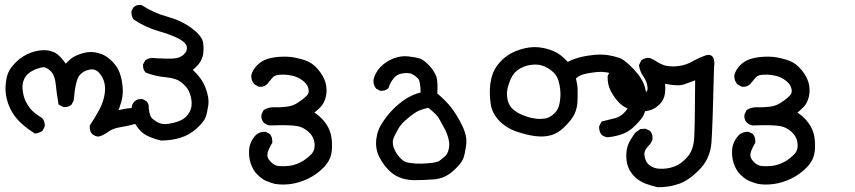

<svg xmlns="http://www.w3.org/2000/svg" viewBox="-20 -454 3540 795"><path d="M385.7 111.3Q372.1 109.9 361.8 101.1L361.3 100.6L360.8 100.1Q350.6 88.4 351.6 68.8V66.4L353 64Q371.6 35.2 388.7 4.9Q404.8 -23.9 411.1 -53.2Q418 -82 413.1 -106.9Q408.7 -131.3 391.1 -151.9Q375 -169.9 351.6 -166Q326.2 -161.6 309.6 -142.6Q292.5 -123 285.2 -39.1V-37.1L284.2 -35.6L277.3 -22.9L276.4 -21L274.4 -19.5Q261.7 -9.3 244.6 -10.7H242.7L240.7 -11.7L227.1 -18.6L222.7 -21L221.7 -25.9Q214.8 -65.9 210.4 -107.9Q209 -120.6 205.8 -131.1Q202.6 -141.6 198 -149.2Q193.4 -156.7 187 -162.1Q177.2 -170.4 169.2 -173.6Q161.1 -176.8 155.8 -175.3Q150.4 -174.3 145 -172.9Q139.6 -171.4 134.3 -169.4Q128.9 -167.5 123.5 -165.5Q118.2 -163.1 113.3 -160.4Q108.4 -157.7 104 -154.5Q99.6 -151.4 95.7 -147.9Q92.8 -145.5 90.3 -142.6Q87.9 -139.6 85.7 -136.5Q83.5 -133.3 81.5 -129.6Q79.6 -126 78.1 -121.6Q71.3 -106 73.7 -82.5Q76.2 -58.1 84 -39.6Q92.3 -21 106.4 -3.4Q120.6 14.2 152.8 33.7L153.8 34.2L154.8 35.6Q167.5 49.3 165 68.8L164.6 70.3L164.1 71.8L157.2 85.4L155.8 87.9L153.3 89.4Q150.4 91.3 147.5 92.5Q144.5 93.8 141.4 95Q138.2 96.2 135 97.2Q131.8 98.1 128.4 98.6L125 99.1L121.6 97.2Q77.6 68.8 52.7 41Q27.3 12.7 14.2 -23.9Q1 -61 2.9 -95.2Q4.9 -128.9 13.2 -150.9Q22 -173.3 48.3 -198.7Q74.7 -224.1 109.9 -236.8Q145.5 -249 175.8 -245.6Q183.6 -244.6 190.9 -242.4Q198.2 -240.2 205.1 -237.1Q211.9 -233.9 217.8 -229.2Q223.6 -224.6 229 -219.2Q242.7 -204.1 252.4 -190.4Q257.8 -196.3 263.4 -201.4Q269 -206.5 274.4 -211.4Q291.5 -224.6 319.8 -232.9Q334.5 -237.3 347.9 -238.3Q361.3 -239.3 374 -237.3Q386.2 -234.9 396.5 -231.4Q406.7 -228 415 -223.1Q431.2 -213.9 448.7 -195.3Q454.6 -189 459.5 -182.4Q464.4 -175.8 468 -168.9Q471.7 -162.1 474.6 -154.8Q478.5 -144.5 481.4 -132.6Q484.4 -120.6 486.3 -106.9Q488.3 -93.3 488.5 -79.8Q488.8 -66.4 486.8 -53.7Q483.9 -33.2 470.7 2Q476.6 1 481.7 -0.2Q486.8 -1.5 491.7 -2.4Q509.3 -5.9 527.8 -6.8H530.8L532.7 -5.9L545.4 1L546.9 2L547.9 2.9Q561.5 16.1 557.6 37.6L557.1 39.6L556.6 40.5L549.8 53.2L547.9 57.1L543.5 58.1Q511.7 67.4 478 72.8Q462.4 75.2 450.2 79.8Q438 84.5 428.7 91.3Q417.5 99.6 407.7 104.5Q397.9 109.4 388.7 111.3H387.2Z M645 127.4Q639.2 126 633.1 124.3Q627 122.6 621.1 120.6Q615.2 118.7 609.4 116.5Q603.5 114.3 597.7 111.8Q573.2 102.1 555.7 81.1Q546.9 70.8 540.8 60.5Q534.7 50.3 530.8 39.6Q523.4 18.1 525.4 -9.8Q526.9 -23.9 536.1 -33.2V-33.7H536.6Q549.3 -45.4 567.9 -43.9H570.3L571.8 -43L584.5 -36.1L585.9 -35.2L586.9 -34.2Q597.7 -23.4 595.7 -5.9Q599.6 28.3 611.3 37.6Q625 49.3 640.1 55.7Q653.8 61.5 673.8 59.1Q695.3 56.6 718.8 48.3Q741.2 40.5 754.4 24.9Q767.6 9.3 771.5 -7.3Q775.4 -24.9 772 -43.5Q769 -62.5 760.7 -79.1Q752.9 -95.2 731 -112.8Q709 -130.4 668.9 -133.8Q624.5 -137.7 585.4 -152.8L583 -153.8L581.5 -155.8Q576.2 -161.6 574 -169.2Q571.8 -176.8 572.3 -185.1V-187.5L573.2 -189L580.1 -201.7L581.5 -204.1L583.5 -205.6Q601.1 -217.3 625.5 -212.9Q670.4 -210 699.7 -211.9Q713.4 -212.9 723.9 -217.3Q734.4 -221.7 742.2 -229.5Q756.8 -244.6 753.4 -260.7Q752 -268.6 744.1 -276.9Q736.3 -285.2 721.7 -293Q689.5 -310.1 638.2 -324.7Q584 -339.8 534.7 -372.6L532.7 -374L531.7 -375.5Q523.4 -389.2 524.4 -405.8V-407.7L525.4 -409.7L531.2 -421.4L532.2 -422.9L533.7 -424.3Q545.4 -435.1 563 -433.6H565.9L567.9 -432.1Q616.2 -400.4 671.9 -385.3Q731 -369.1 773.4 -337.4Q817.9 -304.2 821.3 -276.4Q821.8 -270.5 822.3 -264.6Q822.8 -258.8 822.8 -252.9Q822.8 -247.1 822.3 -241.5Q821.8 -235.8 821.3 -230.5Q819.3 -219.2 814.7 -208.5Q810.1 -197.8 802.2 -188Q799.8 -185.5 797.6 -183.1Q795.4 -180.7 793 -178.2Q790.5 -175.8 788.1 -173.3Q785.6 -170.9 783.2 -168.9Q780.8 -167 778.3 -165Q814.9 -130.9 830.1 -92.8Q847.2 -49.8 842.3 -17.1Q839.8 -1.5 837.2 10.7Q834.5 22.9 831.1 32.2Q827.1 42.5 817.9 53.7Q808.6 64.9 793.5 78.6Q763.7 105.5 726.1 116.7Q689 127.9 647.5 127.9H646.5Z M1119.1 307.6Q1100.6 303.2 1083 295.4Q1076.7 293 1070.6 289.1Q1064.5 285.2 1058.3 280.3Q1052.2 275.4 1046.4 269.5Q1041.5 265.1 1037.4 259.8Q1033.2 254.4 1029.8 248.5Q1026.4 242.7 1023.4 236.3Q1020.5 230 1018.1 222.7Q1008.8 194.3 1011.7 163.1Q1012.7 152.3 1016.4 142.1Q1020 131.8 1025.9 122.6Q1031.7 113.3 1040 104.5V104H1040.5Q1056.2 90.8 1077.6 91.8H1079.6L1081.5 92.8L1095.2 99.6L1097.2 100.6L1098.6 102.5Q1108.4 115.2 1107.4 135.3V137.7L1106 139.6Q1086.9 171.9 1086.9 187.5Q1086.9 202.1 1101.6 216.8Q1116.7 231.9 1133.3 233.4Q1152.3 235.4 1176.3 232.9Q1199.2 230.5 1223.6 218.3Q1231.9 214.4 1239.5 209.2Q1247.1 204.1 1254.2 198.2Q1261.2 192.4 1268.1 185.5Q1285.6 167.5 1282.2 139.6Q1280.8 125.5 1274.7 113.8Q1268.6 102.1 1257.8 92.3Q1250.5 85.4 1242.4 80.6Q1234.4 75.7 1226.3 72.5Q1218.3 69.3 1209 67.9Q1181.2 62.5 1099.1 65.4H1098.1H1097.7Q1084 64 1072.8 54.2L1072.3 53.7L1071.8 53.2Q1060.1 40.5 1062.5 21L1063 19.5L1063.5 18.1L1070.3 4.4L1071.3 2L1073.7 0.5Q1082.5 -4.9 1092.8 -7.6Q1103 -10.3 1114.7 -9.8Q1139.2 -8.8 1166.5 -12.2Q1191.9 -15.1 1210.9 -27.3Q1221.2 -33.7 1230.5 -40.8Q1239.7 -47.9 1247.6 -55.7Q1252.4 -59.6 1254.9 -64.2Q1257.3 -68.8 1258.1 -74.2Q1258.8 -79.6 1257.3 -85.4Q1253.9 -105 1233.9 -120.1Q1223.1 -128.4 1211.7 -133.5Q1200.2 -138.7 1187.5 -141.1Q1178.7 -143.1 1170.4 -144Q1162.1 -145 1153.8 -145Q1145.5 -145 1137.7 -144.5Q1116.2 -143.1 1107.4 -131.3Q1095.2 -115.7 1086.4 -106L1085.9 -105.5L1085.4 -105Q1072.8 -93.3 1054.2 -94.7H1051.8L1050.3 -95.7L1035.6 -103.5L1034.2 -104.5L1032.7 -105.5Q1019.5 -120.6 1020.5 -142.1V-143.1L1021 -144.5Q1027.3 -166.5 1045.2 -184.3Q1063 -202.1 1086.4 -209.5Q1108.4 -216.8 1138.4 -218.8Q1168.5 -220.7 1193.4 -216.8Q1199.7 -215.8 1206.1 -214.4Q1212.4 -212.9 1218.8 -211.4Q1225.1 -210 1231.7 -208Q1238.3 -206.1 1245.1 -203.6Q1274.4 -193.8 1297.9 -165.5Q1321.3 -137.2 1328.4 -109.6Q1335.4 -82 1329.6 -55.2Q1323.2 -27.3 1307.1 -10.7Q1296.9 0 1281.7 12.2Q1300.3 23.4 1317.9 43Q1342.8 70.8 1350.6 105Q1357.4 138.2 1353.5 173.3Q1352.5 179.7 1351.1 185.8Q1349.6 191.9 1347.7 197.5Q1345.7 203.1 1342.8 208.7Q1339.8 214.4 1336.2 219.7Q1332.5 225.1 1328.4 230.2Q1324.2 235.4 1319.3 240.2Q1291 269 1254.9 286.1Q1218.8 303.2 1184.1 307.9Q1149.4 312.5 1119.6 307.6Z M1691.4 292Q1675.3 291.5 1660.9 288.6Q1646.5 285.6 1633.3 280.3Q1605.5 269 1583.5 244.1Q1576.2 236.3 1570.1 227.8Q1564 219.2 1558.3 210Q1552.7 200.7 1548.3 191.4Q1534.2 161.1 1537.6 125Q1539.1 113.3 1541.7 102.1Q1544.4 90.8 1549.1 79.8Q1553.7 68.8 1560.1 59.1Q1578.1 29.3 1604.2 2Q1630.4 -25.4 1661.6 -45.4Q1675.8 -54.2 1690.9 -60.8Q1706.1 -67.4 1721.7 -71.3Q1721.7 -83.5 1720.7 -93.5Q1719.7 -103.5 1718.3 -110.4Q1716.8 -117.2 1715.1 -121.8Q1713.4 -126.5 1710.9 -128.4Q1708 -131.8 1704.6 -134.8Q1701.2 -137.7 1697.8 -140.1Q1694.3 -142.6 1690.9 -144.5Q1687.5 -146.5 1683.6 -148.4Q1669.9 -153.8 1645.5 -149.9Q1622.6 -146.5 1609.4 -128.9Q1594.7 -109.9 1589.4 -91.8L1588.4 -88.9L1585.9 -86.9Q1580.1 -82 1572.3 -79.8Q1564.5 -77.6 1556.2 -78.1H1553.7L1552.2 -79.1L1539.6 -85.9L1537.6 -86.9L1536.6 -88.4Q1525.4 -102.1 1526.4 -121.6V-122.6V-123Q1531.7 -150.9 1554.7 -175.8Q1577.6 -199.7 1608.9 -211.9Q1640.1 -223.6 1668.5 -220.7Q1677.2 -219.7 1685.3 -218.5Q1693.4 -217.3 1700.4 -216.1Q1707.5 -214.8 1713.9 -212.9Q1734.9 -208 1760.7 -179Q1786.6 -149.9 1790 -121.1Q1793 -97.2 1790.5 -66.9Q1824.7 -38.6 1846.7 -10.7Q1869.6 18.1 1892.1 62.5Q1915.5 108.9 1910.2 147Q1907.7 165 1904.8 178.7Q1901.9 192.4 1898.4 202.1Q1891.1 222.2 1856.9 253.4Q1822.3 284.7 1777.8 288.6Q1735.8 292 1691.4 292ZM1796.4 213.9Q1825.7 193.4 1831.1 182.6Q1837.4 170.9 1839.4 155.3Q1841.8 140.1 1836.9 120.1Q1835.9 115.7 1834.5 111.6Q1833 107.4 1831.5 103.3Q1830.1 99.1 1828.4 94.7Q1826.7 90.3 1824.5 85.9Q1822.3 81.5 1819.8 77.1Q1808.1 54.7 1797.4 36.1Q1788.1 20 1753.4 -7.8Q1730 -2.4 1713.9 4.4Q1705.6 8.3 1693.8 16.4Q1682.1 24.4 1668 36.1Q1639.6 60.1 1629.9 78.1Q1624.5 87.4 1619.9 96.4Q1615.2 105.5 1611.3 113.8Q1605 127.4 1606.9 142.1Q1607.4 145.5 1607.9 148.4Q1608.4 151.4 1609.4 154.5Q1610.4 157.7 1611.6 160.6Q1612.8 163.6 1614 166.5Q1615.2 169.4 1617.2 172.4Q1621.1 180.2 1626.7 187.7Q1632.3 195.3 1640.1 203.1Q1646.5 210.4 1655.8 214.8Q1665 219.2 1677.2 220.7Q1703.6 224.6 1725.6 223.6Q1736.8 223.1 1746.8 222.4Q1756.8 221.7 1765.6 220.7Q1768.1 220.7 1770.8 220.2Q1773.4 219.7 1776.1 219.2Q1778.8 218.8 1781.5 218Q1784.2 217.3 1786.6 216.8Q1789.1 216.3 1791.5 215.6Q1793.9 214.8 1796.4 213.9Z M2495.1 114.3Q2481.4 112.8 2471.2 104L2470.2 103.5L2469.7 102.5Q2460 88.9 2460.9 70.8V68.8L2461.9 66.9L2468.8 53.2L2470.7 49.3L2475.1 48.3Q2502.4 41.5 2528.8 34.7Q2552.2 28.3 2571.3 5.4Q2589.4 -16.6 2585.9 -41.5Q2582.5 -69.3 2574.7 -86.7Q2566.9 -104 2550.3 -123.5Q2542.5 -132.8 2532 -139.4Q2521.5 -146 2507.8 -150.4Q2498.5 -153.3 2489.5 -154.8Q2480.5 -156.2 2471.2 -156.5Q2461.9 -156.7 2452.6 -155.8Q2442.9 -154.8 2433.8 -153.6Q2424.8 -152.3 2416.5 -150.9Q2408.2 -149.4 2400.9 -147.5Q2382.8 -144 2364.7 -129.4Q2366.2 -123 2367.4 -116.9Q2368.7 -110.8 2369.6 -105Q2370.6 -99.1 2371.1 -93.8Q2371.6 -88.4 2371.6 -82.5Q2372.1 -59.6 2371.1 -34.2Q2370.1 -7.3 2359.6 16.4Q2349.1 40 2320.3 68.4Q2311 78.1 2301.3 85.4Q2291.5 92.8 2281.5 97.9Q2271.5 103 2261.2 106Q2231.9 114.3 2194.3 109.4Q2176.3 106.9 2157 102.1Q2137.7 97.2 2117.2 90.3Q2075.7 75.7 2046.9 45.9Q2018.1 15.1 2012.2 -21.5Q2006.8 -56.2 2008.8 -90.3Q2010.7 -125 2022 -153.3Q2033.7 -182.6 2062.3 -209Q2090.8 -235.4 2132.3 -248.5Q2173.8 -261.7 2209 -258.3Q2243.7 -254.9 2273.4 -241.7Q2301.3 -230 2331.1 -197.8Q2357.4 -211.4 2383.8 -217.3Q2398.9 -221.2 2413.6 -223.4Q2428.2 -225.6 2442.9 -227.1Q2473.1 -229.5 2498.5 -225.6Q2523.9 -221.2 2545.4 -213.9Q2553.7 -210.9 2563 -204.3Q2572.3 -197.8 2582.5 -188.5Q2592.8 -179.2 2605 -166.5Q2641.6 -127 2650.9 -90.8Q2660.2 -55.7 2657.2 -25.4Q2654.3 4.9 2644.5 23.4Q2634.8 42 2608.9 66.9Q2600.1 75.7 2591.3 82.3Q2582.5 88.9 2573.2 93.8Q2564 98.6 2554.2 102.1Q2527.3 111.3 2497.1 114.3H2496.1ZM2242.7 35.6Q2260.7 30.3 2276.4 14.6Q2292 -1 2296.4 -23.9Q2301.8 -48.8 2300.3 -74.7Q2298.8 -100.6 2291 -124Q2283.7 -145.5 2265.6 -159.7Q2247.1 -174.8 2227.5 -181.6Q2208 -188.5 2184.6 -186Q2180.7 -185.5 2176.8 -185.1Q2172.9 -184.6 2169.2 -183.8Q2165.5 -183.1 2161.9 -182.1Q2158.2 -181.2 2154.8 -179.9Q2151.4 -178.7 2148.2 -177.5Q2145 -176.3 2142.1 -174.8Q2132.3 -170.4 2124.5 -164.6Q2116.7 -158.7 2110.4 -151.9Q2097.7 -137.7 2087.9 -109.4Q2078.1 -81.5 2079.1 -62.5Q2079.6 -52.7 2081.3 -43.7Q2083 -34.7 2086.4 -26.4Q2088.4 -21.5 2091.3 -16.6Q2094.2 -11.7 2098.4 -7.1Q2102.5 -2.4 2107.9 1.5Q2124 14.6 2145 22.9Q2155.8 27.3 2167.2 30.8Q2178.7 34.2 2190.9 36.1Q2213.9 41 2242.7 35.6Z M2703.1 321.3Q2675.8 314.9 2650.9 305.7Q2637.7 300.3 2625.7 292.2Q2613.8 284.2 2603.5 273.4Q2583 251 2576.7 223.6Q2571.3 197.8 2574.2 172.9Q2577.6 147.9 2587.9 130.4Q2597.2 113.8 2608.4 98.1L2608.9 96.7L2610.4 95.7L2628.9 82L2631.3 80.1H2634.3L2650.9 79.1H2653.3L2655.8 80.1L2669.4 86.9L2671.4 87.9L2672.4 89.4Q2676.3 94.2 2678.7 99.6Q2681.2 105 2681.6 110.8Q2682.1 116.7 2681.6 123L2681.2 125L2680.7 126.5L2673.8 140.1L2672.9 141.6L2671.9 142.6Q2645 168.5 2648.4 188.5Q2651.9 210.9 2660.2 221.2Q2668.5 231.4 2684.3 238.8Q2700.2 246.1 2726.6 244.6Q2740.2 244.1 2753.2 241.2Q2766.1 238.3 2778.3 232.9Q2802.7 223.1 2827.6 194.3Q2831.5 189.9 2835 184.6Q2838.4 179.2 2841.1 173.3Q2843.8 167.5 2846.2 160.9Q2848.6 154.3 2850.3 147.2Q2852.1 140.1 2853 132.1Q2854 124 2854.5 115.7Q2856 90.3 2856.9 30.8Q2857.9 -28.8 2858.4 -121.6Q2835.4 -112.8 2814 -105Q2786.1 -95.7 2733.9 -107.4Q2734.4 -100.1 2734.6 -93.5Q2734.9 -86.9 2734.4 -80.6Q2733.9 -74.2 2733.4 -67.9Q2730 -40 2709.5 -20.5Q2699.7 -11.2 2689.2 -5.1Q2678.7 1 2667.5 3.4Q2656.7 6.3 2645.5 7.1Q2634.3 7.8 2622.6 6.3Q2599.1 3.9 2577.6 -5.4Q2555.7 -14.2 2537.6 -35.2Q2520 -55.2 2507.8 -79.6Q2495.1 -105.5 2496.1 -137.2V-139.2L2497.1 -141.1L2503.9 -154.8L2504.9 -156.7L2506.3 -157.7Q2520.5 -169.4 2540 -167L2542 -166.5L2543.5 -166L2557.1 -159.2L2561 -157.2L2562 -152.8Q2564.9 -143.1 2568.1 -133.1Q2571.3 -123 2574.2 -113.3Q2579.6 -96.7 2598.1 -81.1Q2615.7 -66.9 2635.3 -68.4Q2654.3 -69.8 2658.7 -76.7Q2660.2 -79.1 2660.9 -82.3Q2661.6 -85.4 2661.4 -90.6Q2661.1 -95.7 2659.7 -101.6Q2657.7 -110.8 2654.1 -119.6Q2650.4 -128.4 2644.5 -136.7Q2637.2 -146.5 2632.8 -157.5Q2628.4 -168.5 2626 -181.2L2625.5 -184.1L2627 -186.5L2633.8 -201.2L2634.8 -203.6L2636.7 -205.1Q2651.9 -216.3 2670.4 -213.9L2671.9 -213.4L2672.9 -212.9L2687.5 -206.1L2688.5 -205.6L2689.5 -205.1Q2694.8 -201.2 2700.4 -197.8Q2706.1 -194.3 2711.4 -191.7Q2716.8 -189 2722.2 -186.8Q2727.5 -184.6 2732.4 -183.1Q2737.3 -181.6 2741.7 -181.2Q2766.6 -176.8 2793.9 -181.2Q2820.8 -185.1 2846.2 -199.2Q2874 -214.8 2903.3 -225.1Q2906.7 -226.1 2910.2 -226.6Q2913.6 -227.1 2917 -226.6Q2942.9 -223.1 2936.5 -173.8Q2933.6 -49.3 2930.9 27.8Q2928.2 105 2925.8 137.2Q2920.4 203.6 2875.5 249Q2831.5 293.5 2790.5 307.6Q2750.5 321.3 2705.1 321.3H2704.1Z M3119.1 307.6Q3100.6 303.2 3083 295.4Q3076.7 293 3070.6 289.1Q3064.5 285.2 3058.3 280.3Q3052.2 275.4 3046.4 269.5Q3041.5 265.1 3037.4 259.8Q3033.2 254.4 3029.8 248.5Q3026.4 242.7 3023.4 236.3Q3020.5 230 3018.1 222.7Q3008.8 194.3 3011.7 163.1Q3012.7 152.3 3016.4 142.1Q3020 131.8 3025.9 122.6Q3031.7 113.3 3040 104.5V104H3040.5Q3056.2 90.8 3077.6 91.8H3079.6L3081.5 92.8L3095.2 99.6L3097.2 100.6L3098.6 102.5Q3108.4 115.2 3107.4 135.3V137.7L3106 139.6Q3086.9 171.9 3086.9 187.5Q3086.9 202.1 3101.6 216.8Q3116.7 231.9 3133.3 233.4Q3152.3 235.4 3176.3 232.9Q3199.2 230.5 3223.6 218.3Q3231.9 214.4 3239.5 209.2Q3247.1 204.1 3254.2 198.2Q3261.2 192.4 3268.1 185.5Q3285.6 167.5 3282.2 139.6Q3280.8 125.5 3274.7 113.8Q3268.6 102.1 3257.8 92.3Q3250.5 85.4 3242.4 80.6Q3234.4 75.7 3226.3 72.5Q3218.3 69.3 3209 67.9Q3181.2 62.5 3099.1 65.4H3098.1H3097.7Q3084 64 3072.8 54.2L3072.3 53.7L3071.8 53.2Q3060.1 40.5 3062.5 21L3063 19.5L3063.5 18.1L3070.3 4.4L3071.3 2L3073.7 0.5Q3082.5 -4.9 3092.8 -7.6Q3103 -10.3 3114.7 -9.8Q3139.2 -8.8 3166.5 -12.2Q3191.9 -15.1 3210.9 -27.3Q3221.2 -33.7 3230.5 -40.8Q3239.7 -47.9 3247.6 -55.7Q3252.4 -59.6 3254.9 -64.2Q3257.3 -68.8 3258.1 -74.2Q3258.8 -79.6 3257.3 -85.4Q3253.9 -105 3233.9 -120.1Q3223.1 -128.4 3211.7 -133.5Q3200.2 -138.7 3187.5 -141.1Q3178.7 -143.1 3170.4 -144Q3162.1 -145 3153.8 -145Q3145.5 -145 3137.7 -144.5Q3116.2 -143.1 3107.4 -131.3Q3095.2 -115.7 3086.4 -106L3085.9 -105.5L3085.4 -105Q3072.8 -93.3 3054.2 -94.7H3051.8L3050.3 -95.7L3035.6 -103.5L3034.2 -104.5L3032.7 -105.5Q3019.5 -120.6 3020.5 -142.1V-143.1L3021 -144.5Q3027.3 -166.5 3045.2 -184.3Q3063 -202.1 3086.4 -209.5Q3108.4 -216.8 3138.4 -218.8Q3168.5 -220.7 3193.4 -216.8Q3199.7 -215.8 3206.1 -214.4Q3212.4 -212.9 3218.8 -211.4Q3225.1 -210 3231.7 -208Q3238.3 -206.1 3245.1 -203.6Q3274.4 -193.8 3297.9 -165.5Q3321.3 -137.2 3328.4 -109.6Q3335.4 -82 3329.6 -55.2Q3323.2 -27.3 3307.1 -10.7Q3296.9 0 3281.7 12.2Q3300.3 23.4 3317.9 43Q3342.8 70.8 3350.6 105Q3357.4 138.2 3353.5 173.3Q3352.5 179.7 3351.1 185.8Q3349.6 191.9 3347.7 197.5Q3345.7 203.1 3342.8 208.7Q3339.8 214.4 3336.2 219.7Q3332.5 225.1 3328.4 230.2Q3324.2 235.4 3319.3 240.2Q3291 269 3254.9 286.1Q3218.8 303.2 3184.1 307.9Q3149.4 312.5 3119.6 307.6Z"/></svg>

Font: NaikaiFont
Style: Bold
Weight: 700
Version: Version 1.89